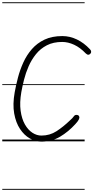

<svg xmlns="http://www.w3.org/2000/svg" viewBox="-25 -1250 826 1698"><path d="M340 2.5Q288.5 2.5 238.8 -25.8Q189 -54 152 -109.5Q115 -165 100.5 -246.2Q86 -327.5 105 -434Q116 -496 134 -564.5Q152 -633 181.5 -698Q211 -763 257 -815.8Q303 -868.5 369 -899.8Q435 -931 526.5 -931Q593 -931 655.2 -901Q717.5 -871 770 -815Q779.5 -806.5 781 -794.8Q782.5 -783 774.5 -775.5Q768 -767 757.2 -766Q746.5 -765 733.5 -777.5Q684 -829.5 630.5 -854.2Q577 -879 525 -879Q446.5 -879 389.5 -849.5Q332.5 -820 293.2 -771.2Q254 -722.5 228.2 -663.8Q202.5 -605 187.5 -545.2Q172.5 -485.5 163.5 -435Q147.5 -341.5 157.5 -270Q167.5 -198.5 195.2 -149.8Q223 -101 261.5 -76Q300 -51 341 -51Q415 -51 474.5 -89.5Q534 -128 594 -185.5Q617.5 -206 626.8 -220Q636 -234 650.5 -234Q662.5 -234 668.8 -229.2Q675 -224.5 677 -214Q678 -207.5 672.5 -194Q667 -180.5 641.5 -152.5Q579 -84 505.8 -40.8Q432.5 2.5 340 2.5ZM340 2.5Q288.5 2.5 238.8 -25.8Q189 -54 152 -109.5Q115 -165 100.5 -246.2Q86 -327.5 105 -434Q116 -496 134 -564.5Q152 -633 181.5 -698Q211 -763 257 -815.8Q303 -868.5 369 -899.8Q435 -931 526.5 -931Q593 -931 655.2 -901Q717.5 -871 770 -815Q779.5 -806.5 781 -794.8Q782.5 -783 774.5 -775.5Q768 -767 757.2 -766Q746.5 -765 733.5 -777.5Q684 -829.5 630.5 -854.2Q577 -879 525 -879Q446.5 -879 389.5 -849.5Q332.5 -820 293.2 -771.2Q254 -722.5 228.2 -663.8Q202.5 -605 187.5 -545.2Q172.5 -485.5 163.5 -435Q147.5 -341.5 157.5 -270Q167.5 -198.5 195.2 -149.8Q223 -101 261.5 -76Q300 -51 341 -51Q415 -51 474.5 -89.5Q534 -128 594 -185.5Q617.5 -206 626.8 -220Q636 -234 650.5 -234Q662.5 -234 668.8 -229.2Q675 -224.5 677 -214Q678 -207.5 672.5 -194Q667 -180.5 641.5 -152.5Q579 -84 505.8 -40.8Q432.5 2.5 340 2.5ZM-5 420.5H723.5V428.5H-5ZM-5 -16H723.5V0H-5ZM-5 -505.5H723.5V-497.5H-5ZM-5 -1230H723.5V-1222H-5Z"/></svg>

Font: Edu VIC WA NT Pre Guide
Style: Regular
Weight: 400
Designer: Tina and Corey Anderson, Eben Sorkin, Mirko Velimirovic
Foundry: Google for Education
Version: Version 1.000